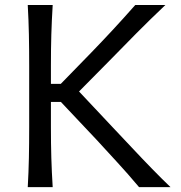

<svg xmlns="http://www.w3.org/2000/svg" viewBox="-20 -770 744 790"><path d="M94.2 0Q97.7 -62.5 98.9 -120.6Q100.1 -178.7 100.1 -248V-499.5Q100.1 -569.8 98.9 -627.9Q97.7 -686 94.2 -749.5H196.8Q192.9 -686 191.2 -627.9Q189.5 -569.8 189.5 -499.5V-424.8H230L356 -554.2Q400.4 -600.1 442.4 -645.3Q484.4 -690.4 536.6 -749.5H660.6Q598.1 -690.4 541.5 -633.3Q484.9 -576.2 429.7 -519.5L305.2 -393.6L443.8 -246.1Q480.5 -207.5 522.7 -162.4Q564.9 -117.2 606.4 -74.7Q647.9 -32.2 681.6 0H552.2Q505.4 -55.7 461.9 -102.8Q418.5 -149.9 376.5 -195.8L230.5 -350.6H189.5V-248Q189.5 -178.7 191.2 -120.6Q192.9 -62.5 196.8 0Z"/></svg>

Font: Pinar-DS2-FD Regular
Style: Regular
Weight: 400
Designer: Amin Abedi
Version: Version 2.000